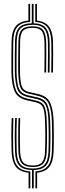

<svg xmlns="http://www.w3.org/2000/svg" viewBox="-20 -914 346 1021"><path d="M150.2 87.5V-9.8Q103 -10.8 82.2 -33.6Q61.5 -56.5 59.8 -108.8Q58.8 -144 58.5 -171.5Q58.2 -199 58.8 -225.9Q59.2 -252.8 60.5 -286.2H69.5Q68.2 -252.5 67.9 -225.6Q67.5 -198.8 67.8 -171.5Q68 -144.2 68.8 -109Q70.5 -59.2 90 -38.5Q109.5 -17.8 154.8 -17.8Q198 -17.8 217 -38.8Q236 -59.8 237.8 -109.2Q238.5 -140 238.9 -161.6Q239.2 -183.2 239 -206.2Q238.8 -229.2 237.8 -264.5Q236.2 -329 223 -354.6Q209.8 -380.2 174.5 -387.5L130.2 -397.5Q86.5 -407 73.5 -437.2Q60.5 -467.5 59 -530.5Q58.2 -565.5 58.9 -608.8Q59.5 -652 59.8 -692.5Q60.5 -744.2 80.9 -766.8Q101.2 -789.2 149.2 -790.2V-893.5H158.5V-790.2Q202.8 -789.2 222.4 -766.5Q242 -743.8 243.8 -691.2Q244.5 -663 244.4 -620.1Q244.2 -577.2 243.5 -528.2H234.2Q235.2 -577.2 235.4 -620.1Q235.5 -663 234.8 -691.2Q233 -741 214.6 -761.6Q196.2 -782.2 153.8 -782.2Q107.8 -782.2 88.6 -762Q69.5 -741.8 68.8 -692Q68.8 -651.8 68 -608.6Q67.2 -565.5 68 -531Q69.5 -465 82.5 -439.6Q95.5 -414.2 132.2 -406.5L176.8 -396.5Q219.2 -387.5 232.2 -356.2Q245.2 -325 247 -265Q247.8 -230 248.1 -207.1Q248.5 -184.2 248.1 -162.4Q247.8 -140.5 246.8 -108.8Q245 -56.8 224.8 -33.9Q204.5 -11 159.5 -9.8V87.5ZM154.8 -25.8Q114 -25.8 96.8 -44.5Q79.5 -63.2 78 -109.5Q77 -144.2 76.8 -171.4Q76.5 -198.5 77 -225.4Q77.5 -252.2 78.5 -286.2H87.5Q86.5 -251.8 86 -225Q85.5 -198.2 85.8 -171.4Q86 -144.5 87 -109.8Q88.5 -67.2 103.4 -50.5Q118.2 -33.8 154.8 -33.8Q189 -33.8 203.6 -50.8Q218.2 -67.8 219.5 -110Q220.5 -141.2 220.9 -162.8Q221.2 -184.2 220.9 -206.9Q220.5 -229.5 219.8 -264Q218.2 -322 208.5 -343Q198.8 -364 170.2 -370L125.8 -380Q75 -391 58.6 -426.8Q42.2 -462.5 40.8 -530.2Q40 -565.2 40.6 -608.8Q41.2 -652.2 41.5 -692.8Q42.2 -747.2 63.1 -773.8Q84 -800.2 131 -804.5V-893.5H140.2V-797.5Q92.8 -794.8 72 -770.2Q51.2 -745.8 50.5 -692.5Q50.5 -652.2 49.8 -608.8Q49 -565.2 49.8 -530.2Q51.5 -465 66.1 -431.9Q80.8 -398.8 128 -389L172.5 -378.8Q204.2 -372.2 215.8 -349Q227.2 -325.8 228.8 -264.2Q229.8 -229.5 230 -206.9Q230.2 -184.2 229.9 -162.6Q229.5 -141 228.5 -109.8Q227 -63.8 210.2 -44.8Q193.5 -25.8 154.8 -25.8ZM252.5 -528.2Q253.5 -577 253.5 -620Q253.5 -663 252.8 -691.8Q251 -745 231.1 -769.9Q211.2 -794.8 167.5 -797.5V-893.5H176.5V-804.2Q220.2 -799.8 240.2 -773Q260.2 -746.2 262 -692Q262.8 -663 262.6 -619.8Q262.5 -576.5 261.5 -528.2ZM168.5 87.5V-2.5Q213 -5.5 233.5 -30.6Q254 -55.8 255.8 -108.5Q256.8 -139.2 257.1 -161.1Q257.5 -183 257.2 -206.4Q257 -229.8 256 -265.2Q254.5 -327.5 239.8 -361.4Q225 -395.2 178.8 -405.2L134.8 -415.5Q101.2 -422.5 90 -445.5Q78.8 -468.5 77 -531.2Q76.2 -565.5 77 -608.6Q77.8 -651.8 78 -691.8Q78.2 -737.8 95.2 -756Q112.2 -774.2 153.8 -774.2Q191.8 -774.2 207.9 -755.6Q224 -737 225.5 -690.8Q226.2 -662.8 226.1 -620.1Q226 -577.5 225.2 -528.2H216Q217 -577.5 217.1 -620Q217.2 -662.5 216.5 -690.5Q215.2 -733 201.2 -749.6Q187.2 -766.2 153.8 -766.2Q116.5 -766.2 102 -750Q87.5 -733.8 87 -691.5Q86.8 -651.5 86.1 -608.6Q85.5 -565.8 86.2 -531.5Q87.5 -472 97.2 -451.1Q107 -430.2 136.8 -424.2L181 -414.2Q231 -403.5 247.2 -366.8Q263.5 -330 265.2 -265.5Q266 -230 266.2 -206.5Q266.5 -183 266.2 -161Q266 -139 265 -108.2Q263.2 -53.8 242.4 -27Q221.5 -0.2 177.5 4.2V87.5ZM132 87.5V4.2Q85.8 0 64.6 -26.9Q43.5 -53.8 41.5 -108.2Q40.2 -160 40.2 -197.9Q40.2 -235.8 42.2 -286.2H51.2Q50.2 -253 49.8 -226Q49.2 -199 49.5 -171.5Q49.8 -144 50.5 -108.5Q52.2 -55 73.4 -30.1Q94.5 -5.2 141.2 -2.5V87.5Z"/></svg>

Font: Big Shoulders Inline Display Light
Style: Regular
Weight: 300
Designer: Patric King
Foundry: XO Type Co
Version: Version 1.000